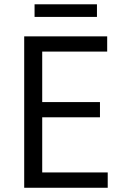

<svg xmlns="http://www.w3.org/2000/svg" viewBox="-20 -886 586 906"><path d="M488.3 -72.3V0H94.2V-714.4H485.8V-642.6H179.2V-404.3H451.7V-332.5H179.2V-72.3ZM437.5 -806.2V-865.7H143.1V-806.2Z"/></svg>

Font: Lycee Sans
Style: Regular
Weight: 400
Designer: Justin Alvin
Foundry: Alkove Design
Version: Version 1.030